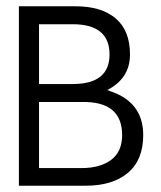

<svg xmlns="http://www.w3.org/2000/svg" viewBox="-20 -595 513 610"><path d="M253 -5H40V-575H221Q302 -575 347.5 -536.5Q393 -498 393 -422Q393 -351 330 -314L321 -309L331 -305Q435 -270 435 -166Q435 -87 386.5 -46Q338 -5 253 -5ZM104 -271V-61H239Q298 -61 333 -87Q368 -113 368 -166Q368 -273 241 -271ZM104 -518V-328H211Q328 -328 328 -422Q328 -518 211 -518Z"/></svg>

Font: Charger Pro
Style: Lit
Weight: 300
Designer: Jasper
Foundry: Cannot Into Space Fonts
Version: Version 1.09